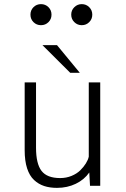

<svg xmlns="http://www.w3.org/2000/svg" viewBox="-20 -900 610 930"><path d="M214.8 -792.8Q200 -778 178.5 -778Q157 -778 142.2 -792.8Q127.5 -807.5 127.5 -829Q127.5 -850.5 142.2 -865.2Q157 -880 178.5 -880Q200 -880 214.8 -865.2Q229.5 -850.5 229.5 -829Q229.5 -807.5 214.8 -792.8ZM376 -778Q355 -778 340 -792.8Q325 -807.5 325 -829Q325 -850.5 340 -865.2Q355 -880 376 -880Q397.5 -880 412.2 -865.2Q427 -850.5 427 -829Q427 -807.5 412.2 -792.8Q397.5 -778 376 -778ZM366.5 -547.5H320L185.5 -681.5H256ZM256 10Q221 10 193.8 1Q166.5 -8 144.8 -28.2Q123 -48.5 111.2 -84.8Q99.5 -121 99.5 -172.5V-501H154.5V-184.5Q154.5 -107 181.2 -72.2Q208 -37.5 271.5 -37.5Q301 -37.5 326.5 -48Q352 -58.5 368.8 -75Q385.5 -91.5 396 -108.5Q406.5 -125.5 410 -141V-501H465.5V0H416L412.5 -64.5Q388 -29.5 347 -9.8Q306 10 256 10Z"/></svg>

Font: League Mono Narrow UltraLight
Style: Regular
Weight: 200
Width: 3
Designer: Tyler Finck
Foundry: The League of Moveable Type / Tyler Finck
Version: Version 2.210